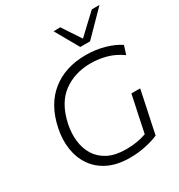

<svg xmlns="http://www.w3.org/2000/svg" viewBox="-223 -1114 1181 1270"><g transform="rotate(-30 367.5 -479.5)"><path d="M399.5 10Q301.5 10 233.5 -23.5Q165.5 -57 126.5 -114.8Q87.5 -172.5 77 -246Q66.5 -319.5 83.5 -399.5Q117 -559.5 220.8 -642.5Q324.5 -725.5 481.5 -725.5Q555.5 -725.5 622.2 -706.8Q689 -688 735 -657L714 -591Q657.5 -631 599 -646.5Q540.5 -662 483 -662Q359.5 -662 271.8 -597Q184 -532 153.5 -389.5Q140 -324.5 146.8 -264Q153.5 -203.5 183.2 -155.5Q213 -107.5 267.5 -79.5Q322 -51.5 404 -51.5Q443 -51.5 481.5 -57.2Q520 -63 558.5 -76.5Q565.5 -111.5 572 -141.5Q578.5 -171.5 584.5 -201.5Q594.5 -248 602 -283.2Q609.5 -318.5 617 -354.5H684Q676.5 -318.5 669.2 -283.2Q662 -248 652 -201.5Q643.5 -162.5 635.2 -123Q627 -83.5 616.5 -33Q577.5 -15.5 519.8 -2.8Q462 10 399.5 10ZM478 -789.5Q453 -834 427.2 -879Q401.5 -924 377 -967.5L428 -969Q451 -934 474.2 -899Q497.5 -864 521 -828.5Q558.5 -864 594.8 -898.2Q631 -932.5 668.5 -967H727Q682.5 -922 639.8 -878.2Q597 -834.5 552.5 -789.5Z"/></g></svg>

Font: Commissioner Light
Style: Italic
Weight: 300
Italic angle: -12°
Designer: Kostas Bartsokas
Foundry: Kostas Bartsokas
Version: Version 1.000; ttfautohint (v1.8.3)